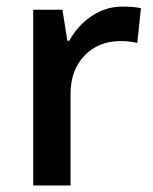

<svg xmlns="http://www.w3.org/2000/svg" viewBox="-20 -570 471 590"><path d="M356 -549.8Q390.6 -549.8 413.1 -544.9L401.9 -438Q377.4 -443.8 351.1 -443.8Q282.2 -443.8 239.5 -398.9Q196.8 -354 196.8 -282.2V0H82V-540H171.9L187 -444.8H192.9Q219.7 -493.2 262.9 -521.5Q306.2 -549.8 356 -549.8Z"/></svg>

Font: f0_58770          
Style: Regular
Weight: 600
Foundry: Ascender Corporation
Version: Version 1.10